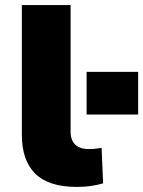

<svg xmlns="http://www.w3.org/2000/svg" viewBox="-20 -725 564 756"><path d="M282 11Q172 11 119 -41Q66 -93 66 -195V-705H258V-206Q258 -184 266 -169Q274 -154 290 -146Q306 -138 330 -138Q344 -138 357 -139.5Q370 -141 380 -143L386 -3Q361 4 336.5 7.5Q312 11 282 11ZM321 -274V-442H524V-274Z"/></svg>

Font: Nunito Sans 10pt SemiExpanded Black
Style: Regular
Weight: 900
Width: 6
Designer: Vernon Adams
Foundry: Vernon Adams
Version: Version 3.101;gftools[0.9.27]